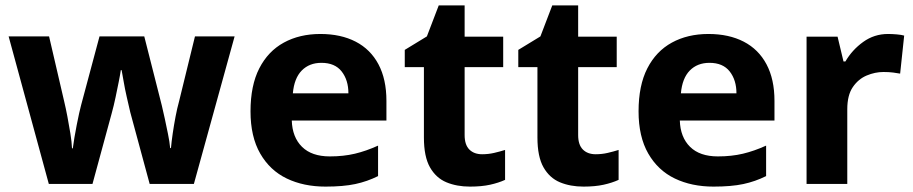

<svg xmlns="http://www.w3.org/2000/svg" viewBox="-20 -682 3385 712"><path d="M161 0 12 -547H162L218 -306Q224 -281 230 -249.5Q236 -218 241 -187Q246 -156 247 -132H250Q252 -149 256 -172Q260 -195 264.5 -218.5Q269 -242 273.5 -262Q278 -282 281 -293L349 -547H515L580 -291Q585 -271 591 -242.5Q597 -214 603 -185Q609 -156 611 -133H614Q616 -156 620.5 -187Q625 -218 631 -249.5Q637 -281 644 -306L703 -547H850L699 0H535L463 -266Q457 -292 450 -322.5Q443 -353 438.5 -380Q434 -407 431 -422H428Q426 -407 420.5 -379.5Q415 -352 408.5 -321Q402 -290 394 -261L323 0Z M1187 10Q1106 10 1043.5 -20Q981 -50 945 -112.5Q909 -175 909 -269Q909 -365 941.5 -428.5Q974 -492 1032.5 -524Q1091 -556 1168 -556Q1244 -556 1299 -527.5Q1354 -499 1383.5 -443.5Q1413 -388 1413 -308V-235H1062Q1064 -173 1100 -137.5Q1136 -102 1203 -102Q1254 -102 1296 -112Q1338 -122 1382 -142V-29Q1342 -9 1297.5 0.5Q1253 10 1187 10ZM1066 -336H1272Q1272 -385 1247 -417Q1222 -449 1172 -449Q1127 -449 1099 -420.5Q1071 -392 1066 -336Z M1723 10Q1674 10 1635.5 -6Q1597 -22 1574.5 -61.5Q1552 -101 1552 -172V-433H1481V-497L1563 -547L1607 -662H1703V-546H1846V-433H1703V-181Q1703 -145 1720.5 -127.5Q1738 -110 1768 -110Q1791 -110 1812.5 -115Q1834 -120 1853 -126V-15Q1829 -4 1797.5 3Q1766 10 1723 10Z M2144 10Q2095 10 2056.5 -6Q2018 -22 1995.5 -61.5Q1973 -101 1973 -172V-433H1902V-497L1984 -547L2028 -662H2124V-546H2267V-433H2124V-181Q2124 -145 2141.5 -127.5Q2159 -110 2189 -110Q2212 -110 2233.5 -115Q2255 -120 2274 -126V-15Q2250 -4 2218.5 3Q2187 10 2144 10Z M2626 10Q2545 10 2482.5 -20Q2420 -50 2384 -112.5Q2348 -175 2348 -269Q2348 -365 2380.5 -428.5Q2413 -492 2471.5 -524Q2530 -556 2607 -556Q2683 -556 2738 -527.5Q2793 -499 2822.5 -443.5Q2852 -388 2852 -308V-235H2501Q2503 -173 2539 -137.5Q2575 -102 2642 -102Q2693 -102 2735 -112Q2777 -122 2821 -142V-29Q2781 -9 2736.5 0.5Q2692 10 2626 10ZM2505 -336H2711Q2711 -385 2686 -417Q2661 -449 2611 -449Q2566 -449 2538 -420.5Q2510 -392 2505 -336Z M2971 0V-546H3086L3108 -454H3115Q3140 -497 3181 -526.5Q3222 -556 3273 -556Q3288 -556 3305.5 -554.5Q3323 -553 3333 -550L3318 -409Q3307 -411 3292 -413Q3277 -415 3256 -415Q3225 -415 3194 -402Q3163 -389 3142.5 -359Q3122 -329 3122 -277V0Z"/></svg>

Font: Noto Sans Symbols
Style: Bold
Weight: 700
Version: Version 2.002